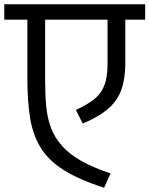

<svg xmlns="http://www.w3.org/2000/svg" viewBox="-56 -860 699 898"><path d="M431 18Q312 -20 240 -66Q168 -112 132 -173Q96 -234 84 -313Q72 -392 72 -493V-806H155V-486Q155 -421 160 -365Q165 -309 182 -263.5Q199 -218 232.5 -179.5Q266 -141 321.5 -109Q377 -77 461 -49ZM299 -346Q349 -369 381.5 -393.5Q414 -418 430.5 -457Q447 -496 447 -560V-793H530V-563Q530 -493 512 -441.5Q494 -390 450.5 -352Q407 -314 331 -282ZM-36 -768V-840H623V-768Z"/></svg>

Font: Matangi Medium
Style: Regular
Weight: 500
Designer: Prashant Pant
Foundry: The Graphic Ant
Version: Version 3.002